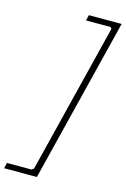

<svg xmlns="http://www.w3.org/2000/svg" viewBox="-232 -816 742 1131"><g transform="rotate(15 138.5 -250.0)"><path d="M362.8 -750 113.8 250H-85.9L-78.1 215.8H71.8L85 206.1L312 -706.1L305.2 -715.8H154.8L163.1 -750Z"/></g></svg>

Font: Happy Times at the IKOB New Game Plus Edition
Style: Italic
Weight: 400
Italic angle: -16°
Designer: Lucas Le Bihan
Foundry: Lucas Le Bihan
Version: Version 1.000;PS 1.0;hotconv 1.0.88;makeotf.lib2.5.647800